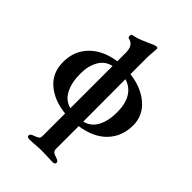

<svg xmlns="http://www.w3.org/2000/svg" viewBox="-265 -758 1136 1136"><g transform="rotate(45 302.5 -190.5)"><path d="M186 256Q186 243 209 236Q231 228 239 222Q247 216 247 198V12Q146 1 84.5 -52.5Q23 -106 23 -195Q23 -288 83 -349Q143 -410 247 -425V-497Q247 -558 202 -568Q192 -569 192 -583Q192 -597 201 -598Q232 -603 265.5 -617.5Q299 -632 304 -634Q332 -647 339 -649L351 -651Q361 -651 361 -639L359 -619L356 -571V-426Q456 -414 519 -359.5Q582 -305 582 -224Q582 -131 524 -69.5Q466 -8 357 8V196Q357 213 364.5 219.5Q372 226 382 229.5Q392 233 395 234Q407 238 412.5 242.5Q418 247 418 254Q418 268 397 268Q374 268 342 266L299 265Q284 265 258 267Q235 270 207 270Q186 270 186 256ZM247 -385Q197 -375 170.5 -329.5Q144 -284 144 -220Q144 -144 170 -94.5Q196 -45 247 -32ZM460 -212Q460 -280 434 -324Q408 -368 356 -384L357 -30Q409 -43 434.5 -90.5Q460 -138 460 -212Z"/></g></svg>

Font: EB Garamond
Style: Bold
Weight: 700
Designer: Georg Duffner and Octavio Pardo
Foundry: Georg Duffner
Version: Version 1.000; ttfautohint (v1.6)